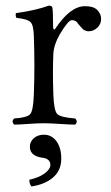

<svg xmlns="http://www.w3.org/2000/svg" viewBox="-20 -441 397 687"><path d="M137.2 41Q165 41 182.1 64.5Q199.2 87.9 199.2 127Q199.2 168.9 169.7 194.1Q140.1 219.2 92.8 226.1Q85 218.3 85 202.1Q120.1 194.3 140.1 179.2Q160.2 164.1 160.2 148.9Q160.2 126 128.9 123Q86.9 116.2 86.9 84Q86.9 65.9 101.1 53.5Q115.2 41 137.2 41ZM101.1 -312Q100.1 -351.1 89.1 -362.1Q78.1 -373 39.1 -377Q34.2 -384.8 37.1 -394Q107.9 -403.8 154.8 -420.9Q164.6 -420.9 167 -415Q169.9 -406.2 169.9 -348.1Q169.9 -335 174.3 -335.4Q175.8 -335.9 178.2 -338.9Q231.4 -418.9 284.2 -418.9Q314.9 -418.9 328.4 -405Q341.8 -391.1 341.8 -373Q341.8 -355 328.4 -342Q314.9 -329.1 296.9 -329.1Q292 -329.1 287.6 -330.6Q283.2 -332 280 -334Q276.9 -335.9 272.9 -340.6Q269 -345.2 267.6 -346.7Q266.1 -348.1 261.5 -353.5Q256.8 -358.9 256.8 -359.9Q250 -368.7 237.1 -368.9Q224.1 -369.1 193.8 -317.9Q172.9 -281.7 170.9 -249Q168 -186 170.9 -103Q172.9 -44.9 184.8 -33Q196.8 -21 249 -17.1Q260.3 -5.9 249 4.9Q231 4.9 194.1 2.4Q157.2 0 136.2 0Q115.2 0 81.5 2.4Q47.9 4.9 30.8 4.9Q19.5 -6.3 30.8 -17.1Q76.7 -20 87.9 -32.5Q99.1 -44.9 101.1 -103Q105 -207 101.1 -312Z"/></svg>

Font: Linux Libertine Display
Style: Regular
Weight: 400
Designer: Philipp H. Poll
Foundry: Philipp H. Poll
Version: Version 5.0.9